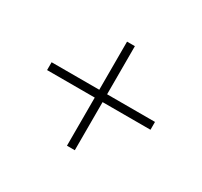

<svg xmlns="http://www.w3.org/2000/svg" viewBox="-105 -791 783 743"><g transform="rotate(30 286.0 -419.5)"><path d="M268 -402H55V-437H268V-652H303V-437H517V-402H303V-187H268Z"/></g></svg>

Font: Noto Sans Telugu UI ExtraLight
Style: Regular
Weight: 200
Designer: Jelle Bosma - Monotype Design Team
Foundry: Monotype Imaging Inc.
Version: Version 2.005; ttfautohint (v1.8.4.7-5d5b)